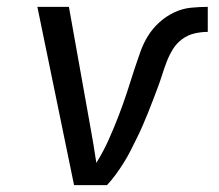

<svg xmlns="http://www.w3.org/2000/svg" viewBox="-20 -540 640 560"><path d="M196 0 89 -520H181L243 -173Q248 -146 252.5 -119Q257 -92 261 -65Q281 -97 296.5 -131.5Q312 -166 325.5 -201Q339 -236 350.5 -271Q362 -306 373 -341Q381 -365 389.5 -389Q398 -413 411.5 -435Q425 -457 445 -475Q465 -493 488.5 -504Q512 -515 537 -517.5Q562 -520 586 -520V-447Q567 -447 547.5 -442.5Q528 -438 511.5 -426Q495 -414 484 -396Q473 -378 466 -359.5Q459 -341 453 -322Q447 -303 440 -284.5Q433 -266 426 -247.5Q419 -229 411.5 -210.5Q404 -192 396 -173.5Q388 -155 379 -137Q370 -119 361 -101Q352 -83 341 -65.5Q330 -48 318 -31.5Q306 -15 292 0Z"/></svg>

Font: Iosevka SS04 Extended
Style: Italic
Weight: 400
Width: 7
Italic angle: -9°
Monospace: yes
Designer: Belleve Invis
Foundry: Belleve Invis
Version: Version 19.0.0; ttfautohint (v1.8.4)